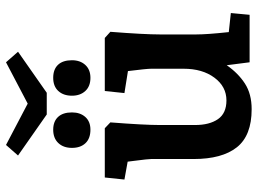

<svg xmlns="http://www.w3.org/2000/svg" viewBox="-132 -740 878 655"><g transform="rotate(-90 307.5 -412.0)"><path d="M93 -191V-336Q93 -346 87 -392L84 -416L23 -427L30 -494H198L218 -475Q209 -360 209 -306V-186Q209 -137 229 -108Q249 -79 293 -79Q340 -79 370.5 -120Q401 -161 401 -225V-336Q401 -351 393 -415L318 -427L325 -494H506L527 -475Q518 -360 518 -306V-182Q518 -145 526 -71L591 -64L585 0H423L413 -78Q386 -39 350.5 -16Q315 7 263 7Q173 7 133 -43.5Q93 -94 93 -191ZM309 -606Q309 -635 325 -652.5Q341 -670 370 -670Q399 -670 414.5 -653.5Q430 -637 430 -606Q430 -578 414 -560.5Q398 -543 370 -543Q341 -543 325 -560.5Q309 -578 309 -606ZM131 -606Q131 -635 147.5 -652.5Q164 -670 193 -670Q221 -670 236.5 -653.5Q252 -637 252 -606Q252 -578 236.5 -560.5Q221 -543 193 -543Q163 -543 147 -560Q131 -577 131 -606ZM105 -790 141 -831 282 -757 423 -831 459 -790 319 -692H245Z"/></g></svg>

Font: Andada Pro
Style: Bold
Weight: 700
Designer: Carolina Giovagnoli
Foundry: Huerta Tipografica
Version: Version 3.005; ttfautohint (v1.8.4)